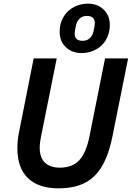

<svg xmlns="http://www.w3.org/2000/svg" viewBox="-20 -1017 720 1049"><path d="M290 -698 205 -275Q201 -257 199 -241Q197 -225 197 -210Q197 -156 225.5 -128.5Q254 -101 307 -101Q376 -101 413.5 -142Q451 -183 469 -273L554 -698H680L595 -275Q580 -199 556 -145Q532 -91 496.5 -56Q461 -21 412.5 -4.5Q364 12 300 12Q191 12 133 -43.5Q75 -99 75 -207Q75 -227 77 -250Q79 -273 85 -300L164 -698ZM425 -727Q373 -727 339.5 -759.5Q306 -792 306 -843Q306 -878 318 -906.5Q330 -935 351 -955Q372 -975 400.5 -986Q429 -997 461 -997Q513 -997 546.5 -964.5Q580 -932 580 -881Q580 -846 568 -817.5Q556 -789 535 -769Q514 -749 485.5 -738Q457 -727 425 -727ZM431 -794Q456 -794 471 -808.5Q486 -823 491 -846Q498 -877 498 -890Q498 -930 455 -930Q430 -930 415 -915.5Q400 -901 395 -878Q388 -847 388 -834Q388 -794 431 -794Z"/></svg>

Font: IBM Plex Sans SmBld
Style: Italic
Weight: 600
Italic angle: -11°
Designer: Mike Abbink, Paul van der Laan, Pieter van Rosmalen
Foundry: Bold Monday
Version: Version 3.005